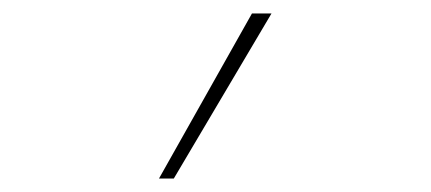

<svg xmlns="http://www.w3.org/2000/svg" viewBox="-20 -734 640 285"><path d="M354 -714H383L238 -469H216Z"/></svg>

Font: Noto Sans Mono UI Thin
Style: Regular
Weight: 250
Monospace: yes
Designer: Monotype Design team
Foundry: Monotype Imaging Inc.
Version: Version 1.000